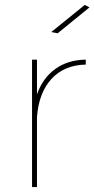

<svg xmlns="http://www.w3.org/2000/svg" viewBox="-20 -759 383 779"><path d="M328 -517V-497Q240 -495 188.5 -438.5Q137 -382 130 -283V0H110V-517H130V-376Q153 -442 204 -479Q255 -516 328 -517ZM324 -739 343 -729 214 -624 188 -629Z"/></svg>

Font: Gontserrat Thin
Style: Regular
Weight: 250
Designer: Julieta Ulanovsky
Foundry: Julieta Ulanovsky
Version: Version 6.001